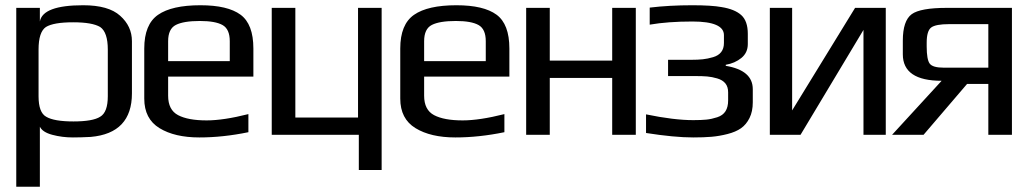

<svg xmlns="http://www.w3.org/2000/svg" viewBox="-20 -514 3925 732"><path d="M258 10Q217 10 179.5 0Q142 -10 132 -31V198H42V-484H132V-432Q143 -494 297 -494Q394 -494 438 -454Q483 -414 483 -357V-158Q483 -6 326 8Q288 10 258 10ZM391 -147V-325Q391 -391 362 -411Q332 -429 259 -429Q184 -429 155 -411Q127 -392 127 -325V-147Q127 -85 156 -69Q186 -51 260 -51Q334 -51 362 -69Q391 -86 391 -147Z M744 -494Q848 -494 897 -458Q946 -422 946 -329V-222H621V-149Q621 -95 659 -75Q697 -55 768 -55Q832 -55 927 -79V-10Q830 10 740 10Q646 10 588 -25.5Q530 -61 530 -138V-329Q530 -421 582.5 -457.5Q635 -494 744 -494ZM742 -434Q680 -434 650.5 -419Q621 -404 621 -357V-281H856V-357Q856 -403 828.5 -418.5Q801 -434 742 -434Z M1435 134H1348V0H1016V-484H1106V-66H1345V-484H1435Z M1720 -494Q1824 -494 1873 -458Q1922 -422 1922 -329V-222H1597V-149Q1597 -95 1635 -75Q1673 -55 1744 -55Q1808 -55 1903 -79V-10Q1806 10 1716 10Q1622 10 1564 -25.5Q1506 -61 1506 -138V-329Q1506 -421 1558.5 -457.5Q1611 -494 1720 -494ZM1718 -434Q1656 -434 1626.5 -419Q1597 -404 1597 -357V-281H1832V-357Q1832 -403 1804.5 -418.5Q1777 -434 1718 -434Z M2404 0H2314V-217H2076V0H1986V-484H2076V-283H2314V-484H2404Z M2831 -346Q2831 -313 2806.5 -293Q2782 -273 2747 -267V-263Q2850 -246 2850 -174V-124Q2850 -89 2837.5 -64Q2825 -39 2805 -25Q2785 -11 2753.5 -3Q2722 5 2692.5 7.5Q2663 10 2623 10Q2551 10 2443 -7V-78Q2549 -56 2623 -56Q2654 -56 2673.5 -58Q2693 -60 2714.5 -67Q2736 -74 2746 -90Q2756 -106 2756 -131V-162Q2756 -183 2745.5 -196Q2735 -209 2714.5 -215Q2694 -221 2676 -222.5Q2658 -224 2632 -224H2527V-286H2615Q2641 -286 2659.5 -288Q2678 -290 2698.5 -296Q2719 -302 2729.5 -315.5Q2740 -329 2740 -350V-380Q2740 -432 2620 -432Q2526 -432 2457 -420V-485Q2532 -494 2619 -494Q2693 -494 2731 -487Q2781 -479 2806 -456.5Q2831 -434 2831 -385Z M3032 0H2915V-484H3000V-93L3240 -484H3357V0H3272V-400Z M3501 0H3381L3570 -206Q3422 -206 3422 -307V-359Q3422 -435 3456 -460Q3489 -484 3590 -484H3838V0H3748V-194H3667ZM3599 -422Q3547 -422 3530 -409Q3513 -396 3513 -351V-337Q3513 -287 3524.5 -271.5Q3536 -256 3578 -256H3748V-422Z"/></svg>

Font: Gamestation Display
Style: Regular
Weight: 400
Designer: Jonas Hecksher
Foundry: Jonas Hecksher, Playtypeª, e-types AS
Version: Version 1.003